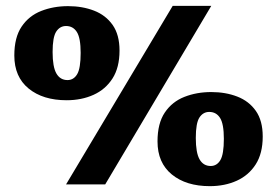

<svg xmlns="http://www.w3.org/2000/svg" viewBox="-20 -617 948 657"><path d="M206 14 571 -597H703L340 14ZM208 -274Q127 -274 78 -314Q29 -354 29 -427Q29 -489 54 -526Q79 -563 121 -579.5Q163 -596 213 -596Q262 -596 302 -580.5Q342 -565 365.5 -531.5Q389 -498 389 -444Q389 -386 365 -348.5Q341 -311 300 -292.5Q259 -274 208 -274ZM211 -343Q232 -343 244 -363Q256 -383 256 -436Q256 -487 243 -507.5Q230 -528 206 -528Q185 -528 172.5 -509Q160 -490 160 -439Q160 -388 173 -365.5Q186 -343 211 -343ZM698 20Q617 20 568 -20Q519 -60 519 -133Q519 -195 544 -232Q569 -269 611 -285.5Q653 -302 703 -302Q752 -302 792 -286.5Q832 -271 855.5 -237.5Q879 -204 879 -150Q879 -92 855 -54.5Q831 -17 790 1.5Q749 20 698 20ZM701 -49Q722 -49 734 -69Q746 -89 746 -142Q746 -193 733 -213.5Q720 -234 696 -234Q675 -234 662.5 -215Q650 -196 650 -145Q650 -94 663 -71.5Q676 -49 701 -49Z"/></svg>

Font: Literata 12pt
Style: Bold
Weight: 700
Designer: Latin by Veronika Burian and Jose Scaglione. Greek by Irene Vlachou. Cyrillic by Vera Evstafieva.
Foundry: TypeTogether
Version: Version 3.002